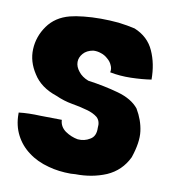

<svg xmlns="http://www.w3.org/2000/svg" viewBox="-66 -578 583 652"><g transform="rotate(10 225.0 -252.0)"><path d="M416 -443.4Q396.5 -487.3 348.6 -506.8Q323.2 -512.7 292 -516.6Q260.7 -519.5 230.5 -519.5Q199.2 -519.5 171.9 -516.6Q143.6 -513.7 125 -508.8Q76.2 -496.1 49.8 -459Q23.4 -421.9 21.5 -377.9Q19.5 -335 45.9 -294.9Q71.3 -253.9 127 -235.4Q155.3 -222.7 183.6 -217.8Q212.9 -212.9 236.3 -206.1Q258.8 -200.2 273.4 -188.5Q287.1 -175.8 284.2 -152.3Q285.2 -123 265.6 -112.3Q247.1 -100.6 223.6 -102.5Q201.2 -106.4 180.7 -120.1Q160.2 -134.8 159.2 -158.2Q127.9 -158.2 85.9 -159.2Q43.9 -161.1 10.7 -157.2Q10.7 -156.2 10.7 -155.3Q10.7 -154.3 10.7 -152.3Q10.7 -112.3 27.3 -80.1Q43.9 -47.9 73.2 -26.4Q102.5 -3.9 143.6 6.8Q178.7 16.6 220.7 16.6Q228.5 16.6 236.3 15.6Q293.9 16.6 342.8 -3.9Q391.6 -25.4 415 -74.2Q433.6 -128.9 428.7 -166Q423.8 -204.1 402.3 -240.2Q378.9 -269.5 330.1 -283.2Q281.2 -296.9 224.6 -304.7Q202.1 -313.5 190.4 -329.1Q177.7 -344.7 177.7 -361.3Q177.7 -377 189.5 -390.6Q201.2 -404.3 223.6 -408.2Q237.3 -409.2 251 -404.3Q263.7 -400.4 274.4 -390.6Q285.2 -381.8 290 -370.1Q295.9 -358.4 293 -345.7Q327.1 -338.9 365.2 -339.8Q404.3 -340.8 435.5 -345.7Q435.5 -400.4 416 -443.4Z"/></g></svg>

Font: Londrina Solid
Style: NNS
Weight: 400
Designer: Marcelo Magalhaes
Version: Version 1.002